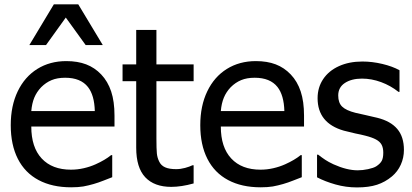

<svg xmlns="http://www.w3.org/2000/svg" viewBox="-20 -838 1873 872"><path d="M446.8 -633.3H369.1L278.8 -758.3L189 -633.3H113.3L224.6 -818.4H335.4ZM28.8 -269.5Q28.8 -357.4 60.5 -423.3Q92.3 -489.3 149.4 -524.9Q206.5 -560.5 281.2 -560.5Q332.5 -560.5 371.3 -545.7Q410.2 -530.8 439.5 -500Q469.7 -468.3 484.9 -422.6Q500 -377 500 -313V-263.2H122.1Q122.1 -168.9 169.4 -118.2Q216.8 -67.4 302.2 -67.4Q331.5 -67.4 360.4 -74Q389.2 -80.6 414.1 -91.8Q457.5 -111.3 484.4 -133.3H489.7V-33.2L449.7 -17.6Q405.8 0 358.4 8.8Q335 12.7 303.2 12.7Q216.8 12.7 155 -20.3Q93.3 -53.2 61 -116.7Q28.8 -180.2 28.8 -269.5ZM410.6 -333.5Q408.7 -405.8 379.4 -442.9Q346.2 -484.9 275.9 -484.9Q240.2 -484.9 214.4 -474.1Q188.5 -463.4 167 -441.9Q146.5 -420.4 135.7 -394.3Q125 -368.2 122.1 -333.5Z M598.6 -167V-469.2H536.6V-545.4H598.6V-702.1H690.4V-545.4H859.4V-469.2H690.4V-210Q690.4 -161.1 692.4 -141.4Q694.3 -121.6 703.1 -104Q711.4 -86.4 730 -78.1Q748.5 -69.8 780.3 -69.8Q799.8 -69.8 820.6 -75.4Q841.3 -81.1 854 -87.4H859.4V-4.9Q803.7 10.7 757.8 10.7Q680.7 10.7 639.6 -33Q598.6 -76.7 598.6 -167Z M889.6 -269.5Q889.6 -357.4 921.4 -423.3Q953.1 -489.3 1010.3 -524.9Q1067.4 -560.5 1142.1 -560.5Q1193.4 -560.5 1232.2 -545.7Q1271 -530.8 1300.3 -500Q1330.6 -468.3 1345.7 -422.6Q1360.8 -377 1360.8 -313V-263.2H982.9Q982.9 -168.9 1030.3 -118.2Q1077.6 -67.4 1163.1 -67.4Q1192.4 -67.4 1221.2 -74Q1250 -80.6 1274.9 -91.8Q1318.4 -111.3 1345.2 -133.3H1350.6V-33.2L1310.5 -17.6Q1266.6 0 1219.2 8.8Q1195.8 12.7 1164.1 12.7Q1077.6 12.7 1015.9 -20.3Q954.1 -53.2 921.9 -116.7Q889.6 -180.2 889.6 -269.5ZM1271.5 -333.5Q1269.5 -405.8 1240.2 -442.9Q1207 -484.9 1136.7 -484.9Q1101.1 -484.9 1075.2 -474.1Q1049.3 -463.4 1027.8 -441.9Q1007.3 -420.4 996.6 -394.3Q985.8 -368.2 982.9 -333.5Z M1419.9 -32.7V-135.7H1424.8Q1442.9 -121.6 1457.3 -112.1Q1471.7 -102.5 1494.6 -91.8Q1555.2 -64.5 1604.5 -64.5Q1627 -64.5 1651.9 -69.8Q1676.8 -75.2 1688.5 -82.5Q1706.5 -94.2 1713.6 -107.2Q1720.7 -120.1 1720.7 -144.5Q1720.7 -166.5 1713.1 -180.7Q1705.6 -194.8 1688 -204.3Q1670.4 -213.9 1639.6 -221.7Q1621.1 -226.6 1593.8 -231.9Q1570.8 -236.8 1541.5 -244.6Q1422.4 -278.8 1422.4 -392.1Q1422.4 -440.9 1447.8 -478.8Q1473.1 -516.6 1519.3 -537.6Q1565.4 -558.6 1626 -558.6Q1670.4 -558.6 1716.6 -547.6Q1762.7 -536.6 1794.4 -519V-420.9H1789.6Q1753.9 -449.2 1710.7 -465.1Q1667.5 -481 1624 -481Q1576.7 -481 1546.4 -461.2Q1516.1 -441.4 1516.1 -404.3Q1516.1 -371.1 1533.9 -353.8Q1551.8 -336.4 1594.2 -325.7Q1615.7 -320.3 1640.1 -315.4Q1650.9 -313.5 1679.7 -306.2L1692.9 -303.2Q1753.9 -288.1 1784.2 -252.4Q1814.5 -216.8 1814.5 -157.2Q1814.5 -121.6 1800.3 -90.1Q1786.1 -58.6 1759.8 -36.6Q1729.5 -11.2 1692.4 1Q1655.3 13.2 1601.1 13.2Q1551.3 13.2 1503.7 -0.2Q1456.1 -13.7 1419.9 -32.7Z"/></svg>

Font: SG Kara Bold
Style: Regular
Weight: 400
Designer: Damoon Khanjanzadeh
Version: Version 1.000